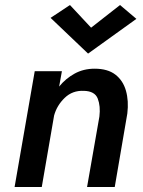

<svg xmlns="http://www.w3.org/2000/svg" viewBox="-20 -743 568 763"><path d="M342 -633 258 -723 181 -672 330 -530 522 -668 457 -723ZM375 -280 326 0H436L486 -292Q492 -342 480.5 -382.5Q469 -423 438.5 -446.5Q408 -470 356 -470Q312 -470 276.5 -450.5Q241 -431 215 -399L226 -460H118L38 0H146L195 -284Q206 -324 237 -354Q268 -384 313 -382Q357 -381 368.5 -351Q380 -321 375 -280Z"/></svg>

Font: Jost* 500 Medium Italic
Style: Italic
Weight: 500
Italic angle: -10°
Version: Version 3.200; ttfautohint (v0.97) -l 8 -r 50 -G 200 -x 14 -